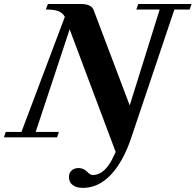

<svg xmlns="http://www.w3.org/2000/svg" viewBox="-51 -683 973 955"><path d="M-31.2 0 -22.5 -26.9H55.7L271.5 -599.1Q261.7 -617.7 241.5 -626.7Q221.2 -635.7 177.2 -635.7L187 -663.1H351.1Q403.8 -663.1 415 -632.3L594.2 -158.7L743.2 -635.7H627L636.7 -663.1H901.9L892.1 -635.7H816.4L600.1 7.3Q560.1 124 499 187.7Q438 251.5 361.3 251.5Q328.6 251.5 310.3 237.3Q292 223.1 292 197.3Q292 175.8 305.9 164.3Q319.8 152.8 340.3 152.8Q364.3 152.8 383.3 171.9Q397.9 187.5 410.2 187.5Q472.2 187.5 515.1 92.3L524.4 72.8L295.4 -537.1L126.5 -26.9H241.7L232.9 0Z"/></svg>

Font: Elstob 18pt
Style: Bold Italic
Weight: 700
Italic angle: -20°
Designer: Peter S. Baker
Version: Version 1.015